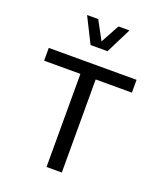

<svg xmlns="http://www.w3.org/2000/svg" viewBox="-169 -1063 987 1170"><g transform="rotate(20 324.0 -477.5)"><path d="M374 -603.5H608.9V-686.5H39.6V-603.5H274.9V0H374ZM272.9 -790H382.8L465.3 -954.6H394L328.1 -833.5L262.7 -954.6H190.4Z"/></g></svg>

Font: Estedad Medium
Style: Regular
Weight: 500
Designer: Amin Abedi
Version: Version 7.3